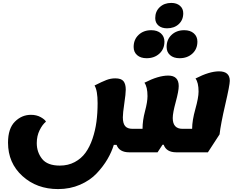

<svg xmlns="http://www.w3.org/2000/svg" viewBox="-20 -1019 1634 1316"><path d="M1125 -825Q1088 -825 1066 -844Q1044 -863 1044 -895Q1044 -941 1075 -970Q1106 -999 1154 -999Q1191 -999 1213.5 -979.5Q1236 -960 1236 -928Q1236 -882 1205 -853.5Q1174 -825 1125 -825ZM1211 -620Q1170 -620 1146 -641Q1122 -662 1122 -697Q1122 -748 1156 -780Q1190 -812 1243 -812Q1284 -812 1308.5 -790.5Q1333 -769 1333 -734Q1333 -683 1298.5 -651.5Q1264 -620 1211 -620ZM985 -620Q944 -620 920 -641Q896 -662 896 -697Q896 -748 930 -780Q964 -812 1017 -812Q1058 -812 1082.5 -790.5Q1107 -769 1107 -734Q1107 -683 1072.5 -651.5Q1038 -620 985 -620ZM378 277Q232 277 133.5 187.5Q35 98 35 -41Q35 -138 82 -185Q129 -232 192 -232Q231 -232 260 -215.5Q289 -199 295 -185Q271 -166 251.5 -126.5Q232 -87 232 -38Q232 24 268.5 70Q305 116 390 116Q447 116 492 92Q537 68 566 28Q595 -12 614 -68Q633 -124 641 -184Q649 -244 649 -312Q649 -399 628 -433Q679 -459 709 -470.5Q739 -482 770 -482Q811 -482 826.5 -462.5Q842 -443 842 -405Q842 -377 832 -310Q822 -243 822 -215Q822 -174 837.5 -155Q853 -136 889 -136H957V-138Q957 -193 974 -257Q991 -321 991 -360Q991 -423 970 -452Q1065 -501 1133 -501Q1205 -501 1205 -429Q1205 -395 1184.5 -320Q1164 -245 1164 -210Q1164 -136 1231 -136H1297V-138Q1297 -193 1319 -271.5Q1341 -350 1341 -391Q1341 -453 1320 -481Q1415 -530 1481 -530Q1555 -530 1555 -465Q1555 -436 1524 -302.5Q1493 -169 1485 -98L1405 25H1189Q1120 25 1102 -27H1094L1060 25H866Q798 25 779 -26H760Q745 23 716.5 72Q688 121 643 169Q598 217 529 247Q460 277 378 277Z"/></svg>

Font: Lemonada
Style: Bold
Weight: 700
Designer: Mohamed Gaber (Arabic), Eduardo Tunni (Latin)
Foundry: Kief Type Foundry
Version: Version 4.004